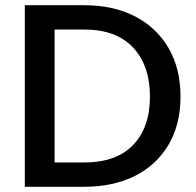

<svg xmlns="http://www.w3.org/2000/svg" viewBox="-20 -715 749 735"><path d="M302 -695Q414 -695 496.5 -652.5Q579 -610 625 -531.5Q671 -453 671 -345Q671 -238 625 -160.5Q579 -83 496.5 -41.5Q414 0 302 0H75V-695ZM302 -93Q425 -93 489.5 -160Q554 -227 554 -345Q554 -464 489.5 -533Q425 -602 302 -602H189V-93Z"/></svg>

Font: Poppins Medium
Style: Regular
Weight: 500
Designer: Ninad Kale (Devanagari), Jonny Pinhorn (Latin)
Version: Version 5.002